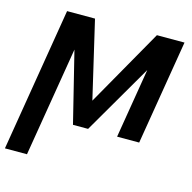

<svg xmlns="http://www.w3.org/2000/svg" viewBox="-125 -654 968 967"><g transform="rotate(15 359.5 -170.5)"><path d="M346.9 -142.8 252.8 -545.5H107.2L-16.3 203.1H98.7L193.2 -367.9L284.1 0H362.9L574.2 -363.3L514.2 0H629.3L719.5 -545.5H575.6Z"/></g></svg>

Font: Margiela Sans Medium
Style: Italic
Weight: 500
Italic angle: -9.39999°
Designer: Stefan Endress, Andreas Faust
Version: Version 1.100;FEAKit 1.0